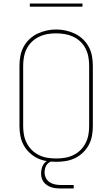

<svg xmlns="http://www.w3.org/2000/svg" viewBox="-20 -914 640 1094"><path d="M300 8Q272 8 244.5 3.5Q217 -1 192.5 -13Q168 -25 147.5 -44.5Q127 -64 114 -88.5Q101 -113 96 -140Q91 -167 91 -195V-540Q91 -568 96 -595Q101 -622 114 -646.5Q127 -671 147.5 -690.5Q168 -710 193 -722Q218 -734 245 -740Q272 -746 300 -746Q328 -746 355 -740Q382 -734 407 -722Q432 -710 452.5 -690.5Q473 -671 486 -646.5Q499 -622 504 -595Q509 -568 509 -540V-195Q509 -167 504 -140Q499 -113 486 -88.5Q473 -64 452.5 -44.5Q432 -25 407.5 -13Q383 -1 355.5 3.5Q328 8 300 8ZM300 -11Q325 -11 350 -15Q375 -19 397.5 -30Q420 -41 438 -58.5Q456 -76 467.5 -98.5Q479 -121 483.5 -145.5Q488 -170 488 -195V-540Q488 -565 483.5 -590Q479 -615 467.5 -637.5Q456 -660 437.5 -677.5Q419 -695 396 -705.5Q373 -716 348 -720Q323 -724 298 -724Q273 -724 248.5 -719.5Q224 -715 201.5 -704Q179 -693 161 -675.5Q143 -658 132 -636Q121 -614 116.5 -589.5Q112 -565 112 -540V-195Q112 -170 116.5 -145.5Q121 -121 132.5 -98.5Q144 -76 162 -58.5Q180 -41 202.5 -30Q225 -19 250 -15Q275 -11 300 -11ZM325 160Q312 160 298.5 158.5Q285 157 272.5 153Q260 149 248.5 141.5Q237 134 229 123.5Q221 113 217.5 100Q214 87 214 73Q214 56 219.5 39.5Q225 23 237.5 11Q250 -1 266.5 -6Q283 -11 300 -11V0Q287 0 274 4.5Q261 9 251.5 18.5Q242 28 238 41.5Q234 55 234 68Q234 85 241.5 100Q249 115 262.5 124Q276 133 292.5 136.5Q309 140 325 140H400V160ZM150 -876V-894H450V-876Z"/></svg>

Font: Iosevka Curly Thin Extended
Style: Regular
Weight: 100
Width: 7
Monospace: yes
Designer: Belleve Invis
Foundry: Belleve Invis
Version: Version 11.1.0; ttfautohint (v1.8.3)